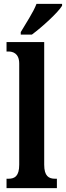

<svg xmlns="http://www.w3.org/2000/svg" viewBox="-20 -979 343 999"><path d="M88 -812V-799H146C200 -839 282 -914 303 -949V-959H170C153 -914 114 -857 88 -812ZM14 0H276V-49H267C233 -49 210 -63 210 -122V-760H14V-711H24C45 -711 80 -703 80 -648V-122C80 -63 57 -49 24 -49H14Z"/></svg>

Font: Noto Serif Bengali ExtraCondensed
Style: Bold
Weight: 700
Width: 2
Designer: Juan Bruce, Universal Thirst, Indian Type Foundry and the Monotype Design Team.
Foundry: Monotype Imaging Inc.
Version: Version 2.003